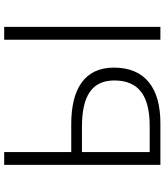

<svg xmlns="http://www.w3.org/2000/svg" viewBox="44 -812 769 896"><g transform="rotate(-90 428.0 -364.5)"><path d="M106 0H301C464 0 560 -71 560 -217C560 -357 456 -416 297 -416H166V-729H106ZM166 -50V-366H284C427 -366 500 -320 500 -215C500 -101 428 -50 288 -50ZM690 0H750V-729H690Z"/></g></svg>

Font: Source Han Sans SC Light
Style: Regular
Weight: 300
Designer: Ryoko NISHIZUKA (kana & ideographs); Paul D. Hunt (Latin, Greek & Cyrillic); Wenlong ZHANG (bopomofo); Sandoll Communica
Foundry: Adobe Systems Incorporated
Version: Version 1.004;PS 1.004;hotconv 1.0.82;makeotf.lib2.5.63406